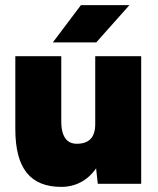

<svg xmlns="http://www.w3.org/2000/svg" viewBox="-20 -720 618 752"><path d="M363 0 353 -92V-500H533V0ZM40 -214V-500H220V-244ZM220 -244Q220 -216 226.5 -197Q233 -178 245.5 -168Q258 -158 277 -157Q315 -156 334 -175Q353 -194 353 -234H402Q402 -155 378 -100Q354 -45 313 -16.5Q272 12 220 12Q129 12 84.5 -43.5Q40 -99 40 -214ZM187 -554 297 -700H487L357 -554Z"/></svg>

Font: Figtree Light Black
Style: Regular
Weight: 900
Version: Version 2.000